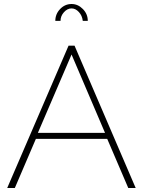

<svg xmlns="http://www.w3.org/2000/svg" viewBox="-20 -938 715 958"><path d="M322 -710H352L657 0H620L515 -245H159L54 0H16ZM504 -275 337 -666 169 -275ZM337 -896Q316 -896 299 -877Q282 -858 282 -834H256Q256 -868 280 -893Q304 -918 337 -918Q369 -918 393.5 -893Q418 -868 418 -834H393Q390 -860 373.5 -878Q357 -896 337 -896Z"/></svg>

Font: Raleway Thin ExtraLight
Style: Regular
Weight: 250
Version: Version 4.026